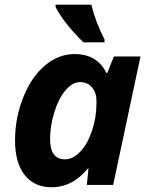

<svg xmlns="http://www.w3.org/2000/svg" viewBox="-20 -786 634 816"><path d="M334.5 -606Q252 -687 216.3 -755.9V-766.1H368.2Q385.7 -692.9 424.3 -618.2V-606ZM198.2 9.8Q126.5 9.8 85 -42Q43.9 -94.2 43.9 -189.7Q43.9 -285.2 79.1 -372.8Q114.3 -460.4 171.4 -507.8Q228.5 -556.2 296.9 -556.2Q393.1 -556.2 432.1 -476.1H436L463.9 -545.9H577.1L460.9 0H349.1L356 -70.8H354Q289.1 9.8 198.2 9.8ZM256.8 -108.9Q289.6 -108.9 320.6 -140.9Q351.6 -172.9 370.8 -229.7Q390.1 -286.6 390.1 -350.6Q390.1 -354 390.1 -356.9Q390.1 -391.6 371.3 -414.3Q352.5 -437 320.3 -437Q288.1 -437 258.5 -402.3Q229 -367.7 210.9 -309.3Q192.9 -251 192.9 -194.8Q192.9 -108.9 255.9 -108.9Q256.3 -108.9 256.8 -108.9Z"/></svg>

Font: Open Sans Hebrew
Style: Bold Italic
Weight: 700
Italic angle: -12°
Foundry: Ascender Corporation, Yanek Iontef
Version: Version 2.001;PS 002.001;hotconv 1.0.70;makeotf.lib2.5.58329